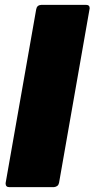

<svg xmlns="http://www.w3.org/2000/svg" viewBox="-20 -770 389 790"><path d="M202 0H18Q3 0 3 -16L129 -732Q132 -749 150 -750H334Q349 -750 349 -736Q349 -733 223 -18Q220 -2 202 0Z"/></svg>

Font: YamahaIndonesia935. App Black
Style: Italic
Weight: 900
Italic angle: -10°
Designer: Dalton Maag Ltd
Foundry: Dalton Maag Ltd
Version: Version 1.002; January 01, 2024; Regular/Italic